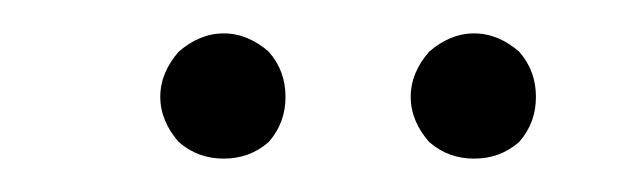

<svg xmlns="http://www.w3.org/2000/svg" viewBox="-20 -858 373 115"><path d="M151 -800C151 -810 148 -819 141 -827C133 -834 124 -838 114 -838C104 -838 95 -834 87 -827C80 -819 76 -810 76 -800C76 -790 80 -781 87 -773C95 -766 104 -763 114 -763C124 -763 133 -766 141 -773C148 -781 151 -790 151 -800ZM301 -800C301 -810 298 -819 291 -827C283 -834 274 -838 264 -838C254 -838 245 -834 237 -827C230 -819 226 -810 226 -800C226 -790 230 -781 237 -773C245 -766 254 -763 264 -763C274 -763 283 -766 291 -773C298 -781 301 -790 301 -800Z"/></svg>

Font: Nupuram Condensed Thin
Style: Regular
Weight: 100
Width: 3
Designer: Santhosh Thottingal (santhosh.thottingal@gmail.com)
Foundry: SMC
Version: Version 1.000